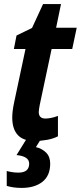

<svg xmlns="http://www.w3.org/2000/svg" viewBox="-20 -681 396 941"><path d="M151 10Q94 10 67 -19.5Q40 -49 40 -105Q40 -135 49 -178L105 -441H48L61 -507L137 -544L191 -661H279L255 -545H356L334 -441H233L175 -168Q173 -157 171.5 -148Q170 -139 170 -132Q170 -100 203 -100Q214 -100 230 -103Q246 -106 264 -113V-13Q241 -1 210 4.5Q179 10 151 10ZM86 240Q45 240 13 230V157Q23 160 38.5 162.5Q54 165 70 165Q123 165 123 121Q123 85 61 79L110 0H181L156 40Q186 47 206 67Q226 87 226 121Q226 180 188 210Q150 240 86 240Z"/></svg>

Font: Noto Sans Condensed
Style: Bold Italic
Weight: 700
Width: 3
Italic angle: -12°
Designer: Monotype Design Team
Foundry: Monotype Imaging Inc.
Version: Version 2.013; ttfautohint (v1.8.4.7-5d5b)